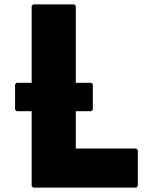

<svg xmlns="http://www.w3.org/2000/svg" viewBox="-20 -852 700 879"><path d="M327 -343H398L405 -350V-466L398 -473H327V-825L320 -832H132L125 -825V-473H56L49 -466V-350L56 -343H125V0L132 7H604L611 0V-165L604 -172H327Z"/></svg>

Font: Hussar Woodtype
Style: Blk
Weight: 900
Foundry: Cannot Into Space Fonts
Version: Version 1.07